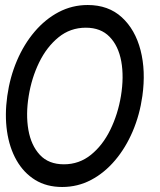

<svg xmlns="http://www.w3.org/2000/svg" viewBox="-20 -733 639 766"><path d="M228 13Q166 13 120.2 -15.2Q74.5 -43.5 46 -93.5Q17.5 -143.5 8 -209.2Q-1.5 -275 9 -350Q19.5 -425 47.5 -490.8Q75.5 -556.5 118 -606.5Q160.5 -656.5 214.2 -684.8Q268 -713 330 -713Q412.5 -713 466 -664Q519.5 -615 540.8 -532.5Q562 -450 548 -350Q537.5 -275 509.5 -209.2Q481.5 -143.5 439.2 -93.5Q397 -43.5 343.5 -15.2Q290 13 228 13ZM235 -77.5Q296 -77.5 343 -115.5Q390 -153.5 420.2 -215.5Q450.5 -277.5 462.5 -350Q475 -426.5 463.8 -488.2Q452.5 -550 417.2 -586.2Q382 -622.5 322.5 -622.5Q260.5 -622.5 213.5 -584.2Q166.5 -546 136.2 -484Q106 -422 94.5 -350Q82.5 -277 93.2 -215Q104 -153 139 -115.2Q174 -77.5 235 -77.5Z"/></svg>

Font: Urbanist Medium
Style: Italic
Weight: 500
Italic angle: -8°
Designer: Corey Hu
Foundry: Corey Hu
Version: Version 1.330; ttfautohint (v1.8.4.7-5d5b)